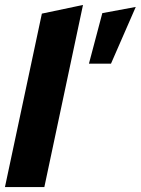

<svg xmlns="http://www.w3.org/2000/svg" viewBox="-27 -755 568 775"><path d="M-7 0 142 -700 308 -735 152 0ZM332 -498 386 -702 521 -727 421 -498Z"/></svg>

Font: Red Hat Display Black
Style: Italic
Weight: 900
Italic angle: -12°
Designer: Pentagram, MCKL
Foundry: Pentagram, MCKL
Version: Version 1.023; ttfautohint (v1.8.3)